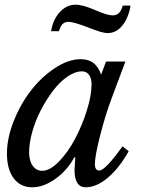

<svg xmlns="http://www.w3.org/2000/svg" viewBox="-20 -794 610 824"><path d="M332 -487.8Q302.2 -487.8 269.3 -465.1Q236.3 -442.4 207.8 -404.8Q179.2 -367.2 155.8 -322.3Q132.3 -277.3 118.7 -229Q105 -180.7 105 -140.1Q105 -104 120.4 -82.5Q135.7 -61 161.1 -61Q194.3 -61 233.2 -101.1Q272 -141.1 302.2 -198.2Q332.5 -255.4 352.8 -320.1Q373 -384.8 373 -432.1Q373 -458 362.1 -472.9Q351.1 -487.8 332 -487.8ZM414.1 -474.1 435.1 -529.8H518.1L460.9 -377Q432.6 -302.2 409.9 -213.1Q387.2 -124 387.2 -90.8Q387.2 -62 405.8 -62Q431.2 -62 505.9 -166L532.2 -145Q491.2 -71.8 442.4 -31Q393.6 9.8 348.1 9.8Q299.8 9.8 299.8 -64.9Q299.8 -72.8 303.2 -118.2L298.8 -119.1Q269.5 -63.5 218.5 -26.9Q167.5 9.8 118.2 9.8Q67.9 9.8 38.8 -28.8Q9.8 -67.4 9.8 -134.8Q9.8 -201.7 39.3 -275.4Q68.8 -349.1 113.8 -406.7Q158.7 -464.4 216.3 -502.2Q273.9 -540 326.2 -540Q359.4 -540 380.4 -524.2Q401.4 -508.3 414.1 -474.1ZM232.9 -660.2H199.2Q207.5 -710.4 236.8 -742.2Q266.1 -773.9 304.2 -773.9Q335.4 -773.9 390.1 -750Q440.4 -728 462.9 -728Q479.5 -728 490 -737.8Q500.5 -747.6 506.8 -770H540Q537.6 -749.5 528.8 -726.6Q520 -703.6 507.8 -688Q481 -651.9 440.9 -651.9Q418.5 -651.9 356.9 -676.8Q295.4 -700.2 274.9 -700.2Q258.3 -700.2 249 -691.2Q239.7 -682.1 232.9 -660.2Z"/></svg>

Font: Libre Baskerville
Style: Italic
Weight: 400
Designer: Pablo Impallari, Rodrigo Fuenzalida
Foundry: Pablo Impallari, Rodrigo Fuenzalida
Version: Version 1.000